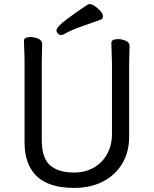

<svg xmlns="http://www.w3.org/2000/svg" viewBox="-20 -900 750 938"><path d="M293 -733Q286 -729 278 -729Q270 -729 263 -736Q256 -743 256 -751.5Q256 -760 269 -774Q296 -803 409 -878Q412 -880 418 -880Q430 -880 444.5 -869.5Q459 -859 471 -845.5Q483 -832 483 -821Q483 -809 472 -804Q423 -786 375 -769.5Q327 -753 293 -733ZM527 -245V-591Q527 -605 526 -625Q524 -667 524 -691Q524 -701 535 -706Q544 -709 558.5 -709Q573 -709 592 -702Q613 -693 613 -677Q613 -665 612 -640Q611 -615 611 -590V-232Q611 -157 577 -100.5Q543 -44 482.5 -13Q422 18 342 18Q219 18 159.5 -39Q100 -96 100 -204V-592Q100 -623 98.5 -653.5Q97 -684 97 -701Q97 -711 108 -716Q117 -719 131.5 -719Q146 -719 165 -712Q186 -703 186 -686Q186 -674 185 -645Q184 -616 184 -590V-216Q184 -128 224.5 -92.5Q265 -57 342 -57Q396 -57 438 -81Q480 -105 503.5 -147.5Q527 -190 527 -245Z"/></svg>

Font: Moon Stars Kai
Style: Bold
Weight: 700
Designer: GuiWonder
Version: Version 1.101